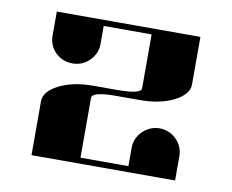

<svg xmlns="http://www.w3.org/2000/svg" viewBox="-59 -534 732 607"><g transform="rotate(10 307.5 -230.5)"><path d="M77.1 0V-172.9Q77.1 -204.6 122.1 -227.5Q166.5 -250 231 -250H308.1Q384.8 -250 384.8 -269V-441.9H231V-384.8Q231 -353 208.5 -330.6Q186 -308.1 153.8 -308.1Q122.1 -308.1 99.1 -330.1Q77.1 -352.1 77.1 -384.8V-460.9H538.1V-308.1Q538.1 -276.4 493.2 -253.4Q448.7 -231 384.8 -231H308.1Q231 -231 231 -210.9V-19H384.8V-77.1Q384.8 -108.4 407.2 -130.9Q430.2 -153.3 460.9 -153.8Q493.2 -153.8 516.1 -130.9Q538.1 -108.4 538.1 -77.1V0Z"/></g></svg>

Font: Hjet
Style: Regular
Weight: 400
Designer: T. Christopher White
Version: Version 1.2